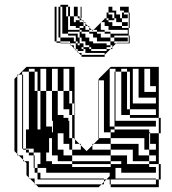

<svg xmlns="http://www.w3.org/2000/svg" viewBox="-20 -778 714 798"><path d="M412 -396V-420H390V-396ZM136 -416V-480H124V-492H100V-480H124V-416ZM520 -416V-480H508V-492H484V-480H508V-416ZM412 -300V-324H390V-300ZM460 -468H456V-480H460ZM628 -396V-420H604V-492H580V-396ZM628 -348V-372H556V-492H532V-348ZM196 -228H200V-240H196ZM440 -240V-228H456V-240ZM604 -204V-224H600V-204ZM628 -156V-180H600V-156ZM316 -156V-174L310 -180H280V-156ZM628 -108V-132H600V-156H580V-204H440V-228H390V-204H440V-180H556V-132H600V-108ZM184 -144H172V-108H196V-96H280V-84H440V-96H280V-108H220V-132H196V-204H184ZM628 -12V-32H440V-12ZM412 -12H402L412 -22V-32H136V-36H412V-32H422L412 -22ZM460 -444H456V-468H460ZM76 -420H72V-444H76ZM460 -420H456V-444H460ZM412 -372V-396H390V-372ZM76 -372V-396H72V-372ZM460 -372H456V-396H460ZM412 -348V-372H390V-348ZM412 -324V-348H390V-324ZM76 -324V-348H72V-324ZM460 -324H456V-348H460ZM460 -300H456V-324H460ZM76 -300H72V-324H76ZM412 -276V-300H390V-276ZM280 -240V-300H268V-324H244V-400H220V-492H196V-400H220V-300H244V-288H264V-276H268V-240ZM412 -252V-276H390V-252ZM628 -252H456V-276H628ZM76 -252V-276H72V-252ZM172 -492H148V-400H172V-252H196V-240H200V-276H196V-400H172ZM76 -228H72V-252H76ZM412 -252H390V-228H412ZM280 -240H268V-204H280V-180H292V-198L290 -200V-204H280ZM76 -180V-204H72V-180ZM604 -204H600V-180H604ZM460 -300V-288H520V-300H484V-352H460V-348H456V-372H460V-352H508V-324H520V-300H628V-324H520V-352H484V-416H460V-396H456V-420H460V-416H508V-352H520V-416H484V-480H460V-492H436V-252H456V-240H600V-228H604V-224H640V-96H648V-32H640V-96H600V-108H532V-156H440V-180H370L390 -200V-204H388V-444H390V-420H412V-444H390V-450L440 -500H640V-288H648V-224H640V-288H460V-276H456V-300ZM124 -108H120V-132H100V-144H88V-156H76V-160H72V-180H76V-160H88V-156H100V-144H120V-132H124ZM76 -204H72V-228H76V-224H88V-240H100V-288H76V-276H72V-300H76V-288H100V-352H76V-348H72V-372H76V-352H100V-416H76V-396H72V-420H76V-416H124V-400H136V-240H148V-400H136V-416H100V-480H72V-468H76V-444H72V-468H58L90 -500H290V-348H292V-324H290V-348H280V-400H268V-492H244V-400H268V-348H280V-324H292V-300H290V-324H280V-300H290V-204H292V-198L310 -180H316V-174L340 -150L364 -174V-180H370L364 -174V-156H440V-132H508V-96H600V-84H628V-60H484V-80H460V-36H628V-32H640V0H440V-12H436V-32H422L436 -46V-60H172V-80H136V-96H148V-144H120V-160H88V-224H76ZM124 -84H120V-108H124ZM244 -132H280V-108H440V-96H484V-108H440V-132H280V-156H268V-180H244V-224H220V-156H244ZM124 -84V-80H136V-60H148V-36H136V-60H124V-80H120V-84ZM124 -36V-16L128 -12H402L390 0H140L128 -12H124V-16L104 -36H100V-40L90 -50V-100L82 -108H76V-114L58 -132H52V-138L40 -150V-450L52 -462V-468H58L52 -462V-138L58 -132H76V-114L82 -108H100V-40L104 -36ZM223 -718V-734H215V-718ZM319 -734H315V-750H319ZM487 -726H495V-718H487ZM455 -694H431V-702H423V-726H431V-718H447V-702H455ZM511 -670H487V-686H463V-702H455V-726H431V-750H447V-734H463V-718H479V-702H487V-686H511ZM327 -662V-670H311V-662ZM335 -654H351V-664L345 -670H335ZM351 -654V-646H367V-652L365 -650L361 -654ZM311 -646H319V-638H311ZM519 -598H463L465 -600H515V-630H455V-622H511V-606H455V-622H439V-638H415V-646H383V-654H369L399 -684V-686H401L399 -684V-654H415V-646H439V-638H511V-654H431V-670H415V-686H401L415 -700V-702H423V-694H431V-686H447V-670H487V-662H515V-630H519ZM295 -598H303V-590H295ZM327 -566H303V-574H295V-590H311V-598H303V-606H295V-630H263V-638H239V-718H255V-710H263V-654H311V-646H263V-638H303V-622H311V-598H327V-582H351V-574H359V-566H423V-574H359V-582H351V-590H335V-606H319V-622H311V-638H335V-622H351V-606H367V-598H423V-590H439V-582H423V-574H439L415 -550V-558H335V-574H327V-582H319V-574H327ZM519 -694H515V-726H495V-734H479V-750H515V-726H519ZM263 -726V-750H255V-726ZM319 -718H315V-734H319ZM223 -670V-686H215V-670ZM255 -718V-726H239V-718ZM223 -702V-718H215V-702ZM511 -702H487V-718H511ZM223 -686V-702H215V-686ZM319 -702H315V-718H319ZM519 -662H515V-694H519ZM223 -654V-670H215V-654ZM223 -638V-654H215V-638ZM223 -638H215V-622H223ZM447 -574H439L447 -582V-590H439V-606H383V-622H367V-638H351V-646H319V-654H311V-662H295V-670H271V-710H263V-726H239V-750H231V-758H263V-750H271V-710H287V-686H295V-694H311V-686H327V-670H335V-680L329 -686H327V-688L321 -694H311V-702H303V-710H287V-750H303V-710H311V-702H315V-700L321 -694H327V-688L329 -686H335V-680L345 -670H351V-664L361 -654H369L367 -652V-646H383V-638H399V-622H439V-606H455V-598H463L447 -582ZM315 -550 307 -558H303V-562L299 -566H295V-570L291 -574H287V-578L275 -590H271V-594L267 -598H231V-600H215V-606H207V-750H215V-734H223V-750H231V-622H287V-606H295V-598H271V-606H231V-622H215V-606H231V-600H265L267 -598H271V-594L275 -590H287V-578L291 -574H295V-570L299 -566H303V-562L307 -558H319V-550H415V-542H319V-550Z"/></svg>

Font: Rubik Broken Fax
Style: Regular
Weight: 400
Designer: Hubert and Fischer, NaN
Foundry: Hubert and Fischer, NaN
Version: Version 2.201